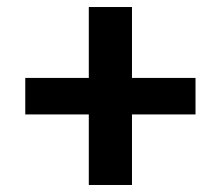

<svg xmlns="http://www.w3.org/2000/svg" viewBox="-20 -591 629 547"><path d="M233 -265H52V-369H233V-571H356V-369H537V-265H356V-64H233Z"/></svg>

Font: 42dot Sans Light
Style: Bold
Weight: 700
Version: Version 1.000